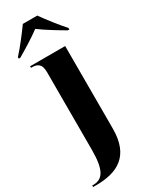

<svg xmlns="http://www.w3.org/2000/svg" viewBox="-279 -810 850 1095"><g transform="rotate(-30 146.0 -263.0)"><path d="M-23 -616V-606H-13C27 -629 96 -671 143 -706C190 -671 260 -629 300 -606H310V-616C275 -654 223 -721 191 -766H96C64 -721 12 -654 -23 -616ZM-22 240H-3C140 240 242 187 242 8V-536H11V-526H14C49 -526 78 -517 78 -460V53C78 189 46 230 -16 230H-22Z"/></g></svg>

Font: Noto Serif Display ExtraCondensed Black
Style: Regular
Weight: 900
Width: 2
Designer: Monotype Design Team
Foundry: Monotype Imaging Inc.
Version: Version 2.009